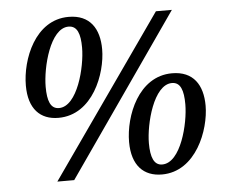

<svg xmlns="http://www.w3.org/2000/svg" viewBox="-52 -782 1000 851"><g transform="rotate(-5 448.0 -357.0)"><path d="M200 -281C353 -281 419 -460 419 -567C419 -659 378 -723 283 -723C133 -723 68 -551 68 -436C68 -332 119 -281 200 -281ZM170 0H245L742 -714H671ZM206 -324C168 -324 155 -361 155 -423C155 -509 197 -680 279 -680C318 -680 331 -643 331 -582C331 -496 288 -324 206 -324ZM635 9C787 9 854 -171 854 -278C854 -370 813 -434 718 -434C568 -434 502 -262 502 -147C502 -42 554 9 635 9ZM640 -35C603 -35 589 -72 589 -134C589 -219 632 -391 714 -391C752 -391 765 -354 765 -292C765 -207 723 -35 640 -35Z"/></g></svg>

Font: Noto Serif Tamil Medium
Style: Italic
Weight: 500
Italic angle: -12°
Designer: Indian Type Foundry, Tom Grace, and the Monotype Design Team
Foundry: Monotype Imaging Inc.
Version: Version 2.003